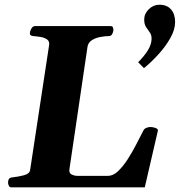

<svg xmlns="http://www.w3.org/2000/svg" viewBox="-20 -805 772 825"><path d="M14.6 -21Q14.6 -30.8 18.8 -36.4Q22.9 -42 33.7 -43Q57.6 -45.4 82.3 -51.8Q106.9 -58.1 109.4 -74.2L190.9 -610.4Q193.8 -627.4 182.4 -635.5Q170.9 -643.6 154.1 -646.2Q137.2 -648.9 123.5 -649.9Q108.4 -651.4 108.4 -660.6Q108.4 -670.9 114.7 -681.9Q121.1 -692.9 129.9 -692.9H454.6Q462.9 -692.9 465.1 -687.3Q467.3 -681.6 467.3 -676.3Q467.3 -668.5 462.4 -659.2Q457.5 -649.9 447.8 -649.9Q431.2 -649.9 410.6 -646Q390.1 -642.1 374.5 -632.1Q358.9 -622.1 356 -604L278.3 -77.6Q275.9 -61 287.8 -55.2Q299.8 -49.3 314.5 -49.3H443.8Q465.8 -49.3 487.1 -69.3Q508.3 -89.4 528.1 -119.9Q547.9 -150.4 564.9 -183.6Q582 -216.8 595.7 -243.2Q599.6 -252 608.9 -255.6Q618.2 -259.3 626 -259.3Q636.7 -259.3 648.4 -255.1Q660.2 -251 658.2 -242.7L602.1 0H28.3Q21 0 17.8 -7.3Q14.6 -14.6 14.6 -21ZM598.6 -512.2 573.7 -537.6Q599.6 -563.5 615.5 -589.1Q631.3 -614.7 631.3 -638.7Q631.3 -655.3 623.5 -665.8Q615.7 -676.3 607.7 -688.5Q599.6 -700.7 599.6 -721.2Q599.6 -746.1 619.4 -765.4Q639.2 -784.7 665 -784.7Q696.8 -784.7 714.6 -764.9Q732.4 -745.1 732.4 -710.4Q732.4 -677.7 711.9 -641.4Q691.4 -605 660.6 -571.3Q629.9 -537.6 598.6 -512.2Z"/></svg>

Font: Gelasio
Style: Bold Italic
Weight: 700
Italic angle: -8.5°
Designer: Eben Sorkin
Foundry: Eben Sorkin
Version: Version 1.008